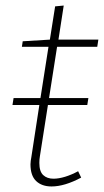

<svg xmlns="http://www.w3.org/2000/svg" viewBox="-20 -666 375 693"><path d="M273 -25Q213 7 166 7Q131 7 110.5 -12.5Q90 -32 90 -73Q90 -80 91 -86Q92 -92 93 -98L122 -287H25L29 -312H126L155 -497H59L62 -517L160 -523L179 -643L210 -646L191 -523H335L331 -497H186L157 -312H299L295 -287H153L124 -102Q123 -97 122.5 -90.5Q122 -84 122 -78Q122 -47 136 -34Q150 -21 173 -21Q192 -21 215 -28Q238 -35 262 -48Z"/></svg>

Font: Bitter ExtraLight
Style: Italic
Weight: 200
Italic angle: -9°
Designer: Sol Matas, and Bitter project Authors
Foundry: Sol Matas
Version: Version 2.001